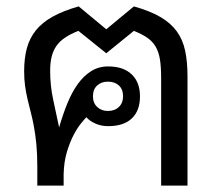

<svg xmlns="http://www.w3.org/2000/svg" viewBox="-20 -578 684 598"><path d="M249 -212.9Q244.1 -208 232.7 -194.1Q221.2 -180.2 209.5 -158Q197.8 -135.7 188.5 -105.2Q179.2 -74.7 178.2 -35.6V0H96.2V-58.1Q96.2 -97.7 93.3 -128.2Q90.3 -158.7 85.7 -183.6Q81.1 -208.5 75.7 -229Q70.3 -249.5 65.7 -269.5Q61 -289.6 58.1 -310.3Q55.2 -331.1 55.2 -356Q55.2 -396.5 63.7 -428Q72.3 -459.5 92 -483.9Q111.8 -508.3 144.5 -526.4Q177.2 -544.4 225.1 -558.1L311 -486.8L397 -558.1Q447.3 -543.9 479.5 -525.1Q511.7 -506.3 530.5 -480.5Q549.3 -454.6 556.6 -420.2Q564 -385.7 564 -339.8V0H481.9V-334Q481.9 -368.7 478.3 -392.1Q474.6 -415.5 465.1 -432.1Q455.6 -448.7 439 -460.2Q422.4 -471.7 397 -481.9L311 -412.1L224.1 -481.9Q199.7 -472.2 182.9 -460.9Q166 -449.7 155.8 -435.1Q145.5 -420.4 140.9 -401.6Q136.2 -382.8 136.2 -357.9Q136.2 -311.5 145.5 -268.3Q154.8 -225.1 164.1 -181.2Q175.8 -221.7 189.9 -256.3Q204.1 -291 222.4 -316.4Q240.7 -341.8 263.9 -356.4Q287.1 -371.1 316.9 -371.1Q364.3 -371.1 390.1 -346.4Q416 -321.8 416 -277.8Q416 -233.4 390.6 -209.2Q365.2 -185.1 316.9 -185.1Q294.9 -185.1 276.6 -193.4Q258.3 -201.7 249 -212.9ZM363.3 -277.8Q363.3 -299.8 350.3 -311.8Q337.4 -323.7 315.9 -323.7Q295.9 -323.7 282.7 -311.8Q269.5 -299.8 269.5 -277.8Q269.5 -257.3 282.7 -244.9Q295.9 -232.4 315.9 -232.4Q337.4 -232.4 350.3 -244.9Q363.3 -257.3 363.3 -277.8Z"/></svg>

Font: Noboto
Style: Regular
Weight: 400
Designer: Google
Version: Version 2.001101; 2014